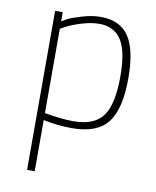

<svg xmlns="http://www.w3.org/2000/svg" viewBox="-83 -573 706 868"><g transform="rotate(10 270.0 -139.5)"><path d="M101 230V-500H136V-458Q145 -464 161 -472.5Q177 -481 223 -495Q269 -509 309 -509Q399 -509 439.5 -448Q480 -387 480 -257Q480 -116 431.5 -53.5Q383 9 268 9Q200 9 136 -5V230ZM309 -477Q271 -477 227.5 -463.5Q184 -450 160 -437L136 -424V-37Q213 -23 268 -23Q364 -23 403.5 -76.5Q443 -130 443 -260Q443 -376 409.5 -426.5Q376 -477 309 -477Z"/></g></svg>

Font: TypoPRO Titillium Text
Style: 1 wt
Weight: 100
Designer: Accademia di Belle Arti di Urbino and others
Foundry: Accademia di Belle Arti di Urbino and others.
Version: Version 25.000